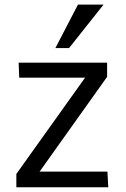

<svg xmlns="http://www.w3.org/2000/svg" viewBox="-20 -794 534 814"><path d="M49.3 0V-56.6L340.8 -464.8H61.5L59.1 -528.3H434.1V-468.3L147.9 -66.4H435.5L439 0ZM214.8 -590.3 310.5 -774.4H418.9L272.9 -590.3Z"/></svg>

Font: Comme
Style: Regular
Weight: 400
Designer: Vernon Adams
Foundry: Vernon Adams
Version: Version 1.000;gftools[0.9.27]